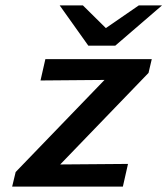

<svg xmlns="http://www.w3.org/2000/svg" viewBox="-20 -691 620 711"><path d="M201 -671H287L372 -587L494 -671H580L407 -522H307ZM25 0 38 -54 367 -395Q327 -395 248 -394Q169 -393 130 -393L148 -472H542L530 -421L203 -82Q244 -82 329 -83Q414 -84 454 -84L435 0Z"/></svg>

Font: Coval
Style: ExtraBold Italic
Weight: 800
Foundry: Context Ltd
Version: Version 001.000